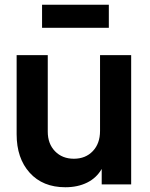

<svg xmlns="http://www.w3.org/2000/svg" viewBox="-20 -776 633 808"><path d="M50 -211V-544H181V-222Q181 -171 211.5 -139.5Q242 -108 291 -108Q340 -108 370.5 -140Q401 -172 401 -225V-544H532V0H408V-65Q386 -27 346.5 -7.5Q307 12 255 12Q160 12 105 -49Q50 -110 50 -211ZM157 -756H438V-659H157Z"/></svg>

Font: Evergrow Sans
Style: Bold
Weight: 700
Foundry: 10Web
Version: Version 1.000